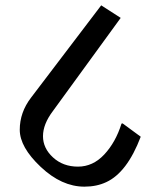

<svg xmlns="http://www.w3.org/2000/svg" viewBox="-20 -694 589 719"><path d="M296 5Q211 5 132.5 -69Q54 -143 54 -208Q54 -273 96 -328L359 -674L432 -627L178 -278Q141 -229 141 -184Q141 -139 178.5 -104.5Q216 -70 272 -70Q328 -70 370.5 -115.5Q413 -161 435 -231L439 -232L507 -182Q456 -48 378 -12Q342 5 296 5Z"/></svg>

Font: Halant Medium
Style: Regular
Weight: 500
Designer: Hitesh Malaviya (Devanagari), Satya Rajpurohit (Latin)
Foundry: Indian Type Foundry
Version: Version 1.101;PS 1.0;hotconv 1.0.78;makeotf.lib2.5.61930; tt